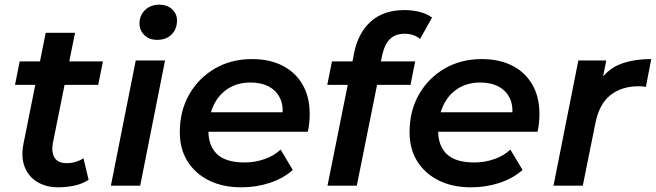

<svg xmlns="http://www.w3.org/2000/svg" viewBox="-20 -792 2798 819"><path d="M229 7Q177 7 139.5 -15.5Q102 -38 85.5 -79.5Q69 -121 80 -178L175 -652H300L205 -179Q199 -142 213 -119Q227 -96 266 -96Q284 -96 302.5 -101.5Q321 -107 336 -117L358 -25Q330 -7 296 0Q262 7 229 7ZM44 -430 64 -530H419L399 -430Z M453 0 559 -534H684L578 0ZM650 -622Q616 -622 595.5 -642.5Q575 -663 575 -692Q575 -726 598.5 -749Q622 -772 660 -772Q693 -772 714 -752.5Q735 -733 735 -705Q735 -668 712 -645Q689 -622 650 -622Z M1010 7Q930 7 871 -22.5Q812 -52 779.5 -104.5Q747 -157 747 -228Q747 -319 787 -389Q827 -459 896.5 -499.5Q966 -540 1055 -540Q1130 -540 1185 -512Q1240 -484 1270.5 -431.5Q1301 -379 1301 -306Q1301 -287 1299 -267Q1297 -247 1293 -230H840L854 -313H1234L1183 -285Q1191 -336 1176 -370Q1161 -404 1128 -422Q1095 -440 1049 -440Q994 -440 953.5 -414.5Q913 -389 891 -342.5Q869 -296 869 -234Q869 -169 906.5 -134Q944 -99 1023 -99Q1068 -99 1109 -113.5Q1150 -128 1177 -154L1229 -67Q1187 -30 1129.5 -11.5Q1072 7 1010 7Z M1377 0 1491 -568Q1508 -652 1562 -700.5Q1616 -749 1706 -749Q1740 -749 1771 -741Q1802 -733 1823 -717L1772 -626Q1745 -648 1706 -648Q1667 -648 1644 -626Q1621 -604 1611 -559L1598 -499L1592 -448L1502 0ZM1376 -430 1396 -530H1751L1731 -430Z M1990 7Q1910 7 1851 -22.5Q1792 -52 1759.5 -104.5Q1727 -157 1727 -228Q1727 -319 1767 -389Q1807 -459 1876.5 -499.5Q1946 -540 2035 -540Q2110 -540 2165 -512Q2220 -484 2250.5 -431.5Q2281 -379 2281 -306Q2281 -287 2279 -267Q2277 -247 2273 -230H1820L1834 -313H2214L2163 -285Q2171 -336 2156 -370Q2141 -404 2108 -422Q2075 -440 2029 -440Q1974 -440 1933.5 -414.5Q1893 -389 1871 -342.5Q1849 -296 1849 -234Q1849 -169 1886.5 -134Q1924 -99 2003 -99Q2048 -99 2089 -113.5Q2130 -128 2157 -154L2209 -67Q2167 -30 2109.5 -11.5Q2052 7 1990 7Z M2341 0 2447 -534H2566L2536 -382L2525 -426Q2562 -491 2619 -515.5Q2676 -540 2758 -540L2735 -421Q2727 -423 2720 -423.5Q2713 -424 2704 -424Q2631 -424 2583 -385.5Q2535 -347 2519 -263L2466 0Z"/></svg>

Font: MOST Montserrat SemiBold
Style: Italic
Weight: 600
Italic angle: -11.3°
Designer: Julieta Ulanovsky
Foundry: Julieta Ulanovsky
Version: Version 8.000;March 11, 2024;FontCreator 15.0.0.2926 64-bit